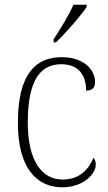

<svg xmlns="http://www.w3.org/2000/svg" viewBox="-20 -786 461 816"><path d="M208 -619V-606H218C260 -646 325 -721 348 -756V-766H292C273 -721 237 -664 208 -619ZM244 10C337 10 387 -49 387 -85C387 -100 384 -108 377 -115C357 -67 319 -23 247 -23C159 -22 98 -102 98 -264C98 -453 156 -513 241 -513C316 -513 346 -464 346 -401C370 -401 384 -412 384 -436C384 -496 329 -543 243 -543C135 -543 56 -477 56 -263C56 -70 138 10 244 10Z"/></svg>

Font: Noto Serif Sinhala SemiCondensed ExtraLight
Style: Regular
Weight: 200
Width: 4
Designer: Jelle Bosma - Monotype Design Team
Foundry: Monotype Imaging Inc.
Version: Version 2.007